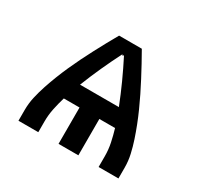

<svg xmlns="http://www.w3.org/2000/svg" viewBox="-117 -662 834 805"><g transform="rotate(30 300.0 -260.0)"><path d="M58 0V-52Q58 -84 65 -115Q72 -146 82 -176Q92 -206 103.5 -235.5Q115 -265 128 -294Q141 -323 155 -351.5Q169 -380 184 -408.5Q199 -437 214 -464.5Q229 -492 245 -520H355Q371 -492 386 -464.5Q401 -437 416 -408.5Q431 -380 445 -351.5Q459 -323 472 -294Q485 -265 496.5 -235.5Q508 -206 518 -176Q528 -146 535 -115Q542 -84 542 -52V0H446V-52Q446 -84 439.5 -115Q433 -146 424 -176H348V0H252V-176H176Q167 -146 160.5 -115Q154 -84 154 -52V0ZM394 -260Q374 -311 351.5 -360.5Q329 -410 304 -459L300 -454L296 -459Q271 -410 248.5 -360.5Q226 -311 206 -260Z"/></g></svg>

Font: Iosevka Fixed Curly Md Ex
Style: Regular
Weight: 500
Width: 7
Monospace: yes
Designer: Belleve Invis
Foundry: Belleve Invis
Version: Version 30.1.2